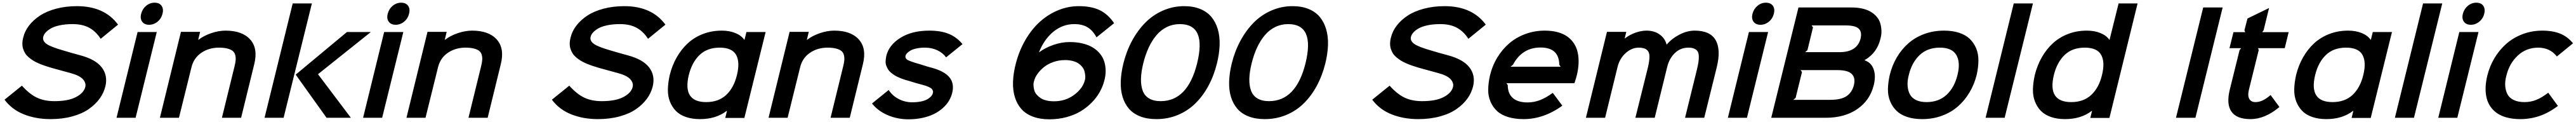

<svg xmlns="http://www.w3.org/2000/svg" viewBox="-20 -865 18940 896"><path d="M754.9 -231Q743.2 -182.6 712.6 -140.6Q682.1 -98.6 633.5 -64.5Q585 -30.3 512.2 -10.3Q439.5 9.8 351.1 9.8Q245.1 9.8 157 -24.7Q68.8 -59.1 13.2 -132.8L141.1 -235.8Q197.8 -172.9 252.2 -147.5Q306.6 -122.1 379.9 -122.1Q481.4 -122.1 538.6 -152.1Q595.7 -182.1 606.9 -225.1Q614.7 -255.4 589.6 -283.2Q564.5 -311 496.1 -329.1Q487.3 -331.5 426.5 -348.1Q365.7 -364.7 356.9 -367.2Q330.1 -375 308.1 -382.6Q286.1 -390.1 263.4 -399.9Q240.7 -409.7 223.6 -420.4Q206.5 -431.2 191.2 -444.1Q175.8 -457 166 -472.2Q156.2 -487.3 150.4 -505.1Q144.5 -522.9 144.5 -544.4Q144.5 -565.9 150.9 -589.8Q162.1 -636.7 193.8 -677.7Q225.6 -718.8 274.4 -750.7Q323.2 -782.7 393.6 -801.3Q463.9 -819.8 545.9 -819.8Q748 -819.8 848.1 -684.1L720.2 -580.1Q685.5 -634.3 636 -661.1Q586.4 -688 514.2 -688Q461.4 -688 419.9 -679.2Q378.4 -670.4 353.8 -656Q329.1 -641.6 315.4 -626Q301.8 -610.4 297.9 -594.2Q291 -564.5 322.8 -542.2Q354.5 -520 449.2 -493.2Q497.6 -478.5 569.8 -459Q682.6 -429.2 728.3 -369.9Q773.9 -310.5 754.9 -231Z M1132.8 -629.9 977.1 0H836.9L991.7 -629.9ZM1174.8 -764.2Q1166.5 -729 1138.7 -706.1Q1110.8 -683.1 1076.7 -683.1Q1041.5 -683.1 1025.1 -706.1Q1008.8 -729 1018.1 -764.2Q1027.3 -799.8 1054.7 -822.5Q1082 -845.2 1116.7 -845.2Q1151.9 -845.2 1168 -822.3Q1184.1 -799.3 1174.8 -764.2Z M1849.6 -394 1752.9 0H1611.8L1704.6 -377.9Q1711.4 -404.8 1712.9 -424.3Q1714.4 -443.8 1709.5 -461.9Q1704.6 -480 1690.9 -491Q1677.2 -502 1652.1 -508.5Q1627 -515.1 1589.8 -515.1Q1516.1 -515.1 1460.2 -477.1Q1404.3 -439 1387.7 -370.1L1295.9 0H1155.8L1310.5 -630.9H1451.7L1437.5 -573.2H1439.9Q1479.5 -603.5 1534.2 -621.8Q1588.9 -640.1 1638.7 -640.1Q1761.2 -640.1 1819.8 -575Q1878.4 -509.8 1849.6 -394Z M2273.4 -839.8 2065.4 0H1925.3L2132.3 -839.8ZM2319.3 -318.8 2560.1 0H2381.3L2154.3 -316.9L2531.2 -629.9H2707L2319.3 -320.8Z M2945.8 -629.9 2790 0H2649.9L2804.7 -629.9ZM2987.8 -764.2Q2979.5 -729 2951.7 -706.1Q2923.8 -683.1 2889.6 -683.1Q2854.5 -683.1 2838.1 -706.1Q2821.8 -729 2831.1 -764.2Q2840.3 -799.8 2867.7 -822.5Q2895 -845.2 2929.7 -845.2Q2964.8 -845.2 2981 -822.3Q2997.1 -799.3 2987.8 -764.2Z M3662.6 -394 3565.9 0H3424.8L3517.6 -377.9Q3524.4 -404.8 3525.9 -424.3Q3527.3 -443.8 3522.5 -461.9Q3517.6 -480 3503.9 -491Q3490.2 -502 3465.1 -508.5Q3439.9 -515.1 3402.8 -515.1Q3329.1 -515.1 3273.2 -477.1Q3217.3 -439 3200.7 -370.1L3108.9 0H2968.8L3123.5 -630.9H3264.6L3250.5 -573.2H3252.9Q3292.5 -603.5 3347.2 -621.8Q3401.9 -640.1 3451.7 -640.1Q3574.2 -640.1 3632.8 -575Q3691.4 -509.8 3662.6 -394Z M4779.8 -231Q4768.1 -182.6 4737.5 -140.6Q4707 -98.6 4658.4 -64.5Q4609.9 -30.3 4537.1 -10.3Q4464.4 9.8 4376 9.8Q4270 9.8 4181.9 -24.7Q4093.8 -59.1 4038.1 -132.8L4166 -235.8Q4222.7 -172.9 4277.1 -147.5Q4331.5 -122.1 4404.8 -122.1Q4506.3 -122.1 4563.5 -152.1Q4620.6 -182.1 4631.8 -225.1Q4639.6 -255.4 4614.5 -283.2Q4589.4 -311 4521 -329.1Q4512.2 -331.5 4451.4 -348.1Q4390.6 -364.7 4381.8 -367.2Q4355 -375 4333 -382.6Q4311 -390.1 4288.3 -399.9Q4265.6 -409.7 4248.5 -420.4Q4231.4 -431.2 4216.1 -444.1Q4200.7 -457 4190.9 -472.2Q4181.2 -487.3 4175.3 -505.1Q4169.4 -522.9 4169.4 -544.4Q4169.4 -565.9 4175.8 -589.8Q4187 -636.7 4218.8 -677.7Q4250.5 -718.8 4299.3 -750.7Q4348.1 -782.7 4418.5 -801.3Q4488.8 -819.8 4570.8 -819.8Q4772.9 -819.8 4873 -684.1L4745.1 -580.1Q4710.4 -634.3 4660.9 -661.1Q4611.3 -688 4539.1 -688Q4486.3 -688 4444.8 -679.2Q4403.3 -670.4 4378.7 -656Q4354 -641.6 4340.3 -626Q4326.7 -610.4 4322.8 -594.2Q4315.9 -564.5 4347.7 -542.2Q4379.4 -520 4474.1 -493.2Q4522.5 -478.5 4594.7 -459Q4707.5 -429.2 4753.2 -369.9Q4798.8 -310.5 4779.8 -231Z M5398.9 -314Q5422.4 -408.7 5392.8 -461.9Q5363.3 -515.1 5272 -515.1Q5180.7 -515.1 5124.5 -461.7Q5068.4 -408.2 5044.9 -314Q4997.1 -115.2 5172.9 -115.2Q5263.7 -115.2 5320.1 -168Q5376.5 -220.7 5398.9 -314ZM5609.9 -629.9 5453.6 1H5313L5325.7 -50.8H5323.7Q5245.1 9.8 5127 9.8Q5068.4 9.8 5022.9 -6.1Q4977.5 -22 4949.5 -50.8Q4921.4 -79.6 4905.8 -119.9Q4890.1 -160.2 4891.1 -209Q4892.1 -257.8 4904.8 -314Q4922.4 -384.8 4956.1 -443.8Q4989.7 -502.9 5037.4 -546.9Q5085 -590.8 5149.2 -615.5Q5213.4 -640.1 5287.6 -640.1Q5343.3 -640.1 5387.2 -622.3Q5431.2 -604.5 5452.6 -573.2H5454.6L5468.8 -629.9Z M6325.2 -394 6228.5 0H6087.4L6180.2 -377.9Q6187 -404.8 6188.5 -424.3Q6189.9 -443.8 6185.1 -461.9Q6180.2 -480 6166.5 -491Q6152.8 -502 6127.7 -508.5Q6102.5 -515.1 6065.4 -515.1Q5991.7 -515.1 5935.8 -477.1Q5879.9 -439 5863.3 -370.1L5771.5 0H5631.3L5786.1 -630.9H5927.2L5913.1 -573.2H5915.5Q5955.1 -603.5 6009.8 -621.8Q6064.5 -640.1 6114.3 -640.1Q6236.8 -640.1 6295.4 -575Q6354 -509.8 6325.2 -394Z M6981.9 -183.1Q6974.1 -151.9 6957 -123.5Q6939.9 -95.2 6911.9 -70.6Q6883.8 -45.9 6847.7 -27.8Q6811.5 -9.8 6763.2 0.7Q6714.8 11.2 6659.7 11.2Q6579.1 11.2 6507.6 -19.3Q6436 -49.8 6392.1 -105L6514.6 -204.1Q6541.5 -162.1 6588.1 -137.9Q6634.8 -113.8 6687 -113.8Q6725.6 -113.8 6755.4 -120.4Q6785.2 -127 6802 -137.7Q6818.8 -148.4 6827.6 -158.7Q6836.4 -168.9 6838.9 -179.2Q6842.3 -186.5 6840.6 -194.8Q6838.9 -203.1 6832.8 -210.7Q6826.7 -218.3 6808.8 -226.6Q6791 -234.9 6762.7 -242.2Q6722.7 -252 6659.7 -272Q6639.2 -277.3 6622.1 -283.2Q6605 -289.1 6587.4 -296.9Q6569.8 -304.7 6556.4 -313.2Q6543 -321.8 6530 -332.8Q6517.1 -343.8 6509.8 -356Q6502.4 -368.2 6496.8 -383.5Q6491.2 -398.9 6492.2 -416.3Q6493.2 -433.6 6497.1 -454.1Q6516.6 -534.7 6601.3 -587.4Q6686 -640.1 6813 -640.1Q6898.9 -640.1 6957.3 -616Q7015.6 -591.8 7057.6 -541L6937 -443.8Q6912.6 -477.1 6871.8 -496.1Q6831.1 -515.1 6781.7 -515.1Q6745.1 -515.1 6716.3 -508.5Q6687.5 -502 6671.9 -491.9Q6656.2 -481.9 6648.4 -472.9Q6640.6 -463.9 6638.7 -456.1Q6633.8 -435.5 6655.8 -423.8Q6677.7 -412.1 6742.7 -394Q6815.4 -370.6 6835.9 -366.2Q6926.8 -340.8 6962.6 -295.7Q6998.5 -250.5 6981.9 -183.1Z M7956.1 -272Q7961.4 -288.6 7960.2 -306.4Q7959 -324.2 7954.6 -341.1Q7950.2 -357.9 7938.2 -373Q7926.3 -388.2 7909.7 -399.4Q7893.1 -410.6 7867.7 -417.2Q7842.3 -423.8 7811 -423.8Q7766.6 -423.8 7726.1 -409.7Q7685.5 -395.5 7657.2 -372.8Q7628.9 -350.1 7609.9 -323.7Q7590.8 -297.4 7584 -271Q7578.6 -254.4 7579.6 -236.8Q7580.6 -219.2 7585.2 -202.4Q7589.8 -185.5 7602.3 -170.9Q7614.7 -156.2 7631.3 -145Q7647.9 -133.8 7673.6 -127.4Q7699.2 -121.1 7730 -121.1Q7814.9 -121.1 7877.7 -167.7Q7940.4 -214.4 7956.1 -272ZM8100.1 -272Q8088.9 -228.5 8065.9 -188Q8043 -147.5 8007.1 -111.1Q7971.2 -74.7 7926 -47.6Q7880.9 -20.5 7821.5 -4.6Q7762.2 11.2 7696.3 11.2Q7627.4 11.2 7575 -8.5Q7522.5 -28.3 7490.2 -64.7Q7458 -101.1 7442.4 -152.1Q7426.8 -203.1 7429 -265.9Q7431.2 -328.6 7450.2 -400.9Q7475.6 -497.1 7522.7 -576.2Q7569.8 -655.3 7630.4 -708.5Q7690.9 -761.7 7763.4 -790.8Q7835.9 -819.8 7912.1 -819.8Q8005.4 -819.8 8066.2 -790.5Q8127 -761.2 8172.4 -694.8L8043 -590.8Q8015.1 -642.1 7976.3 -665Q7937.5 -688 7879.4 -688Q7795.4 -688 7727.3 -633.3Q7659.2 -578.6 7620.1 -481.9H7622.1Q7667 -515.1 7727.1 -535.6Q7787.1 -556.2 7845.2 -556.2Q7898.4 -556.2 7942.1 -545.4Q7985.8 -534.7 8016.6 -515.6Q8047.4 -496.6 8068.8 -470.2Q8090.3 -443.8 8100.1 -412.1Q8109.9 -380.4 8110.1 -345Q8110.4 -309.6 8100.1 -272Z M8782.7 -399.9Q8853.5 -688 8655.8 -688Q8604.5 -688 8561 -667Q8517.6 -646 8484.6 -607.4Q8451.7 -568.8 8427.2 -516.8Q8402.8 -464.8 8386.7 -399.9Q8371.1 -336.4 8369.9 -286.4Q8368.7 -236.3 8382.6 -199Q8396.5 -161.6 8429.9 -141.8Q8463.4 -122.1 8514.6 -122.1Q8713.4 -122.1 8782.7 -399.9ZM8928.7 -399.9Q8906.2 -309.6 8866.2 -235.4Q8826.2 -161.1 8770.5 -106.2Q8714.8 -51.3 8641.4 -20.8Q8567.9 9.8 8482.9 9.8Q8415.5 9.8 8364.5 -10Q8313.5 -29.8 8282 -65.9Q8250.5 -102.1 8234.9 -152.8Q8219.2 -203.6 8221.2 -265.9Q8223.1 -328.1 8240.7 -399.9Q8263.2 -489.7 8304.4 -565.9Q8345.7 -642.1 8402.1 -699Q8458.5 -755.9 8532.2 -787.8Q8606 -819.8 8687.5 -819.8Q8754.4 -819.8 8805.4 -799.1Q8856.4 -778.3 8887.7 -740.7Q8918.9 -703.1 8934.6 -650.9Q8950.2 -598.6 8948.2 -535.2Q8946.3 -471.7 8928.7 -399.9Z M9579.6 -399.9Q9650.4 -688 9452.6 -688Q9401.4 -688 9357.9 -667Q9314.5 -646 9281.5 -607.4Q9248.5 -568.8 9224.1 -516.8Q9199.7 -464.8 9183.6 -399.9Q9168 -336.4 9166.7 -286.4Q9165.5 -236.3 9179.4 -199Q9193.4 -161.6 9226.8 -141.8Q9260.3 -122.1 9311.5 -122.1Q9510.3 -122.1 9579.6 -399.9ZM9725.6 -399.9Q9703.1 -309.6 9663.1 -235.4Q9623 -161.1 9567.4 -106.2Q9511.7 -51.3 9438.2 -20.8Q9364.7 9.8 9279.8 9.8Q9212.4 9.8 9161.4 -10Q9110.4 -29.8 9078.9 -65.9Q9047.4 -102.1 9031.7 -152.8Q9016.1 -203.6 9018.1 -265.9Q9020 -328.1 9037.6 -399.9Q9060.1 -489.7 9101.3 -565.9Q9142.6 -642.1 9199 -699Q9255.4 -755.9 9329.1 -787.8Q9402.8 -819.8 9484.4 -819.8Q9551.3 -819.8 9602.3 -799.1Q9653.3 -778.3 9684.6 -740.7Q9715.8 -703.1 9731.4 -650.9Q9747.1 -598.6 9745.1 -535.2Q9743.2 -471.7 9725.6 -399.9Z M10812 -231Q10800.3 -182.6 10769.8 -140.6Q10739.3 -98.6 10690.7 -64.5Q10642.1 -30.3 10569.3 -10.3Q10496.6 9.8 10408.2 9.8Q10302.2 9.8 10214.1 -24.7Q10126 -59.1 10070.3 -132.8L10198.2 -235.8Q10254.9 -172.9 10309.3 -147.5Q10363.8 -122.1 10437 -122.1Q10538.6 -122.1 10595.7 -152.1Q10652.8 -182.1 10664.1 -225.1Q10671.9 -255.4 10646.7 -283.2Q10621.6 -311 10553.2 -329.1Q10544.4 -331.5 10483.6 -348.1Q10422.9 -364.7 10414.1 -367.2Q10387.2 -375 10365.2 -382.6Q10343.3 -390.1 10320.6 -399.9Q10297.9 -409.7 10280.8 -420.4Q10263.7 -431.2 10248.3 -444.1Q10232.9 -457 10223.1 -472.2Q10213.4 -487.3 10207.5 -505.1Q10201.7 -522.9 10201.7 -544.4Q10201.7 -565.9 10208 -589.8Q10219.2 -636.7 10251 -677.7Q10282.7 -718.8 10331.5 -750.7Q10380.4 -782.7 10450.7 -801.3Q10521 -819.8 10603 -819.8Q10805.2 -819.8 10905.3 -684.1L10777.3 -580.1Q10742.7 -634.3 10693.1 -661.1Q10643.6 -688 10571.3 -688Q10518.6 -688 10477.1 -679.2Q10435.5 -670.4 10410.9 -656Q10386.2 -641.6 10372.6 -626Q10358.9 -610.4 10355 -594.2Q10348.1 -564.5 10379.9 -542.2Q10411.6 -520 10506.3 -493.2Q10554.7 -478.5 10627 -459Q10739.7 -429.2 10785.4 -369.9Q10831.1 -310.5 10812 -231Z M11086.9 -375H11456.1L11445.8 -389.2Q11444.3 -516.1 11308.1 -516.1Q11172.4 -516.1 11105 -389.2ZM11574.2 -310.1Q11570.8 -294.4 11557.1 -253.9H11057.1L11066.9 -240.2Q11066.9 -178.7 11103.5 -145.8Q11140.1 -112.8 11212.9 -112.8Q11259.3 -112.8 11303.5 -129.6Q11347.7 -146.5 11397.9 -183.1L11468.3 -88.9Q11331.5 9.8 11183.1 9.8Q11117.7 9.8 11067.4 -6.1Q11017.1 -22 10986.8 -50.8Q10956.5 -79.6 10939.5 -119.6Q10922.4 -159.7 10923.1 -207.5Q10923.8 -255.4 10936 -310.1Q10953.1 -381.3 10989.7 -441.9Q11026.4 -502.4 11077.6 -546.4Q11128.9 -590.3 11196.3 -615.2Q11263.7 -640.1 11338.9 -640.1Q11391.6 -640.1 11434.1 -628.7Q11476.6 -617.2 11505.9 -595.9Q11535.2 -574.7 11554.4 -544.9Q11573.7 -515.1 11581.5 -478.3Q11589.4 -441.4 11587.6 -399.2Q11585.9 -356.9 11574.2 -310.1Z M12603.5 -370.1 12511.7 0H12370.6L12456.5 -348.1Q12465.3 -383.8 12469 -408Q12472.7 -432.1 12471.7 -454.1Q12470.7 -476.1 12462.4 -488.5Q12454.1 -501 12437.5 -508.1Q12420.9 -515.1 12394.5 -515.1Q12337.4 -515.1 12296.1 -475.6Q12254.9 -436 12239.7 -375L12147.5 0H12005.4L12097.7 -370.1Q12108.9 -418 12108.9 -450.2Q12108.9 -482.4 12089.8 -498.8Q12070.8 -515.1 12029.8 -515.1Q11979 -515.1 11934.6 -475.8Q11890.1 -436.5 11874.5 -374L11782.7 0H11641.6L11796.4 -630.9H11938.5L11926.8 -583H11928.7Q11961.9 -609.4 12005.1 -624.8Q12048.3 -640.1 12087.4 -640.1Q12144 -640.1 12183.3 -612.1Q12222.7 -584 12234.4 -539.1H12236.8Q12274.9 -583 12330.8 -611.6Q12386.7 -640.1 12441.4 -640.1Q12555.7 -640.1 12595.7 -570.1Q12635.7 -500 12603.5 -370.1Z M12981.4 -629.9 12825.7 0H12685.5L12840.3 -629.9ZM13023.4 -764.2Q13015.1 -729 12987.3 -706.1Q12959.5 -683.1 12925.3 -683.1Q12890.1 -683.1 12873.8 -706.1Q12857.4 -729 12866.7 -764.2Q12876 -799.8 12903.3 -822.5Q12930.7 -845.2 12965.3 -845.2Q13000.5 -845.2 13016.6 -822.3Q13032.7 -799.3 13023.4 -764.2Z M13612.3 -240.2Q13625 -293 13596.7 -321.5Q13568.4 -350.1 13490.2 -350.1H13220.2L13230.5 -335.9L13183.6 -146L13166.5 -131.8H13437.5Q13518.6 -131.8 13558.6 -159.2Q13598.6 -186.5 13612.3 -240.2ZM13661.1 -581.1Q13672.9 -630.4 13647.9 -654.3Q13623 -678.2 13553.2 -678.2H13301.3L13311.5 -664.1L13270.5 -496.1L13253.4 -481.9H13505.4Q13635.3 -481.9 13661.1 -581.1ZM13758.3 -240.2Q13730.5 -127.9 13637.2 -64Q13543.9 0 13405.3 0H13004.4L13204.6 -810.1H13596.2Q13640.1 -810.1 13676.3 -801.5Q13712.4 -793 13737.3 -777.8Q13762.2 -762.7 13780.3 -741.5Q13798.3 -720.2 13805.9 -694.8Q13813.5 -669.4 13814.7 -640.4Q13815.9 -611.3 13807.6 -581.1Q13782.7 -476.1 13691.4 -423.8V-421.9Q13739.7 -405.8 13757.3 -356.4Q13774.9 -307.1 13758.3 -240.2Z M14374 -314.9Q14397 -406.7 14365.5 -460.9Q14334 -515.1 14244.1 -515.1Q14153.8 -515.1 14096.2 -461.2Q14038.6 -407.2 14016.1 -314.9Q14004.4 -271.5 14007.1 -234.9Q14009.8 -198.2 14024.2 -171.6Q14038.6 -145 14069.6 -130.1Q14100.6 -115.2 14146 -115.2Q14236.3 -115.2 14293.9 -168.9Q14351.6 -222.7 14374 -314.9ZM14515.1 -314.9Q14497.6 -245.6 14462.6 -186.8Q14427.7 -127.9 14377.7 -84Q14327.6 -40 14260 -15.1Q14192.4 9.8 14114.7 9.8Q14051.8 9.8 14003.4 -6.3Q13955.1 -22.5 13925.3 -51.5Q13895.5 -80.6 13878.7 -121.1Q13861.8 -161.6 13862.5 -210.4Q13863.3 -259.3 13876 -314.9Q13893.1 -384.8 13927.7 -443.6Q13962.4 -502.4 14012.2 -546.4Q14062 -590.3 14129.4 -615.2Q14196.8 -640.1 14274.9 -640.1Q14337.9 -640.1 14386.5 -624Q14435.1 -607.9 14464.8 -578.9Q14494.6 -549.8 14511.5 -509.3Q14528.3 -468.8 14527.8 -419.7Q14527.3 -370.6 14515.1 -314.9Z M14928.7 -839.8 14720.7 0H14580.6L14787.6 -839.8Z M15436.5 -314Q15460 -408.7 15430.4 -461.9Q15400.9 -515.1 15309.6 -515.1Q15218.3 -515.1 15162.1 -461.7Q15106 -408.2 15082.5 -314Q15034.7 -115.2 15210.4 -115.2Q15301.3 -115.2 15357.7 -168Q15414.1 -220.7 15436.5 -314ZM15698.2 -839.8 15491.2 1H15350.6L15363.3 -50.8H15361.3Q15282.7 9.8 15164.6 9.8Q15106 9.8 15060.5 -6.1Q15015.1 -22 14987.1 -50.8Q14959 -79.6 14943.4 -119.9Q14927.7 -160.2 14928.7 -209Q14929.7 -257.8 14942.4 -314Q14960 -384.8 14993.7 -443.8Q15027.3 -502.9 15075 -546.9Q15122.6 -590.8 15186.8 -615.5Q15251 -640.1 15325.2 -640.1Q15380.9 -640.1 15424.8 -622.3Q15468.8 -604.5 15490.2 -573.2H15492.2L15558.6 -839.8Z M16323.7 -810.1 16123.5 0H15980.5L16180.7 -810.1Z M16676.3 -167 16741.2 -79.1Q16634.8 9.8 16528.3 9.8Q16426.8 9.8 16388.4 -45.2Q16350.1 -100.1 16376 -206.1L16448.2 -497.1L16460 -511.2H16374L16403.3 -628.9H16489.3L16483.9 -643.1L16506.3 -729L16665 -806.2L16625 -643.1L16614.3 -628.9H16809.1L16780.3 -511.2H16584L16588.9 -497.1L16517.1 -207Q16506.3 -163.1 16519.3 -139.2Q16532.2 -115.2 16564.9 -115.2Q16591.3 -115.2 16617.4 -127.2Q16643.6 -139.2 16676.3 -167Z M17357.9 -314Q17381.3 -408.7 17351.8 -461.9Q17322.3 -515.1 17231 -515.1Q17139.6 -515.1 17083.5 -461.7Q17027.3 -408.2 17003.9 -314Q16956.1 -115.2 17131.8 -115.2Q17222.7 -115.2 17279.1 -168Q17335.4 -220.7 17357.9 -314ZM17568.8 -629.9 17412.6 1H17272L17284.7 -50.8H17282.7Q17204.1 9.8 17085.9 9.8Q17027.3 9.8 16981.9 -6.1Q16936.5 -22 16908.4 -50.8Q16880.4 -79.6 16864.7 -119.9Q16849.1 -160.2 16850.1 -209Q16851.1 -257.8 16863.8 -314Q16881.3 -384.8 16915 -443.8Q16948.7 -502.9 16996.3 -546.9Q17043.9 -590.8 17108.2 -615.5Q17172.4 -640.1 17246.6 -640.1Q17302.2 -640.1 17346.2 -622.3Q17390.1 -604.5 17411.6 -573.2H17413.6L17427.7 -629.9Z M17938.5 -839.8 17730.5 0H17590.3L17797.4 -839.8Z M18205.1 -629.9 18049.3 0H17909.2L18064 -629.9ZM18247.1 -764.2Q18238.8 -729 18210.9 -706.1Q18183.1 -683.1 18148.9 -683.1Q18113.8 -683.1 18097.4 -706.1Q18081.1 -729 18090.3 -764.2Q18099.6 -799.8 18127 -822.5Q18154.3 -845.2 18189 -845.2Q18224.1 -845.2 18240.2 -822.3Q18256.3 -799.3 18247.1 -764.2Z M18717.8 -184.1 18789.1 -86.9Q18720.2 -35.6 18652.8 -12.9Q18585.4 9.8 18512.2 9.8Q18458.5 9.8 18415.3 -1.5Q18372.1 -12.7 18342 -33.4Q18312 -54.2 18292.2 -83Q18272.5 -111.8 18264.2 -147.5Q18255.9 -183.1 18257.3 -223.9Q18258.8 -264.6 18270 -310.1Q18287.1 -379.4 18323.2 -439.5Q18359.4 -499.5 18410.6 -544.2Q18461.9 -588.9 18530 -614.5Q18598.1 -640.1 18673.8 -640.1Q18751.5 -640.1 18806.4 -617.7Q18861.3 -595.2 18899.9 -546.9L18781.2 -450.2Q18731 -515.1 18643.1 -515.1Q18555.7 -514.6 18493.9 -457Q18432.1 -399.4 18410.2 -310.1Q18398.9 -269 18401.6 -233.6Q18404.3 -198.2 18418.5 -171.9Q18432.6 -145.5 18464.4 -130.4Q18496.1 -115.2 18543 -115.2Q18588.4 -115.2 18628.9 -131.1Q18669.4 -147 18717.8 -184.1Z"/></svg>

Font: Sinkin Sans 600 SemiBold Italic
Style: Regular
Weight: 600
Italic angle: -112°
Designer: Keith Bates
Foundry: K-Type
Version: Sinkin Sans (version 1.0)  by Keith Bates   •   © 2014   www